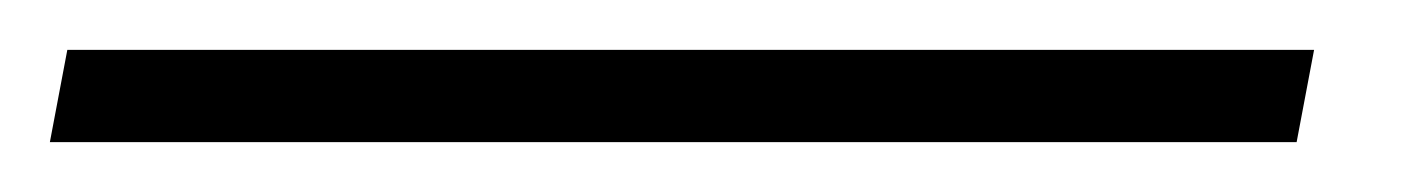

<svg xmlns="http://www.w3.org/2000/svg" viewBox="-42 66 562 77"><path d="M-22 123 -15 86H485L478 123Z"/></svg>

Font: Renner* Light
Style: Light Italic
Weight: 300
Italic angle: -10°
Version: Version 003.000 ; ttfautohint (v0.97) -l 8 -r 50 -G 200 -x 1